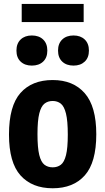

<svg xmlns="http://www.w3.org/2000/svg" viewBox="-20 -974 551 1004"><path d="M255.5 10.5Q147.5 10.5 87.2 -56.8Q27 -124 27 -270.5Q27 -420 87 -487.8Q147 -555.5 255.5 -555.5Q363 -555.5 423.2 -486.5Q483.5 -417.5 483.5 -272Q483.5 -124.5 423.5 -57Q363.5 10.5 255.5 10.5ZM255.5 -99Q280.5 -99 298.2 -112.5Q316 -126 325.2 -163Q334.5 -200 334.5 -270Q334.5 -342 325 -380.2Q315.5 -418.5 297.8 -432.2Q280 -446 255.5 -446Q230.5 -446 212.8 -432.2Q195 -418.5 185.5 -381Q176 -343.5 176 -272.5Q176 -201.5 185.2 -164Q194.5 -126.5 212.2 -112.8Q230 -99 255.5 -99ZM364.5 -631Q327.5 -631 305.5 -651.8Q283.5 -672.5 283.5 -709.5Q283.5 -746.5 305.5 -767.5Q327.5 -788.5 364.5 -788.5Q401 -788.5 423 -767.5Q445 -746.5 445 -709.5Q445 -672.5 423 -651.8Q401 -631 364.5 -631ZM146.5 -631Q110 -631 88 -651.8Q66 -672.5 66 -709.5Q66 -746.5 88 -767.5Q110 -788.5 146.5 -788.5Q183.5 -788.5 205.5 -767.5Q227.5 -746.5 227.5 -709.5Q227.5 -672.5 205.5 -651.8Q183.5 -631 146.5 -631ZM93.5 -858.5V-953.5H417.5V-858.5Z"/></svg>

Font: Encode Sans Cnd
Style: Bold
Weight: 700
Width: 3
Designer: Multiple Designers
Foundry: Impallari Type
Version: Version 3.002; ttfautohint (v1.8.3) -l 8 -r 50 -G 200 -x 14 